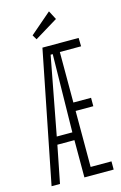

<svg xmlns="http://www.w3.org/2000/svg" viewBox="-120 -830 553 881"><g transform="rotate(-15 156.5 -389.0)"><path d="M11 0 135 -625H307L308 -585H207V-345H291V-305H207V-39H306V0H167V-177H86L51 0ZM93 -214H167L173 -584H163ZM119 -669 106 -691 207 -778 229 -736Z"/></g></svg>

Font: Inconsolata ExtraCondensed Light
Style: Regular
Weight: 300
Width: 2
Monospace: yes
Designer: Raph Levien, Cyreal, Brenton Simpson
Foundry: Raph Levien, Cyreal, Google
Version: Version 3.100; ttfautohint (v1.8.4.7-5d5b)